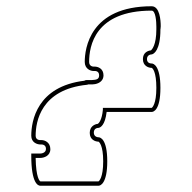

<svg xmlns="http://www.w3.org/2000/svg" viewBox="-20 -565 614 614"><path d="M480 -480V-471C480 -421 466 -407 463 -404C453 -403 437 -397 437 -376C437 -354 455 -348 465 -348C468 -347 480 -336 480 -284C480 -232 467 -221 465 -220H309V-214C306 -181 296 -171 293 -169C283 -168 267 -161 267 -140C267 -118 285 -112 295 -112C297 -111 310 -101 310 -49C310 3 297 14 295 15H109C107 14 95 4 94 -60H109C120 -60 141 -66 141 -88C141 -110 123 -117 113 -117H109C107 -117 94 -117 94 -131C94 -175 110 -279 259 -294C260 -294 261 -295 262 -295H274H275C278 -295 280 -296 284 -296C300 -299 311 -309 311 -324C311 -346 293 -352 283 -352H279C277 -352 265 -353 265 -367C265 -417 283 -531 465 -531C478 -531 480 -495 480 -480ZM274 -309H257L251 -308V-307C98 -289 80 -178 80 -131C80 -109 99 -103 109 -103H112C114 -103 127 -103 127 -89C127 -75 111 -74 109 -74H80V-67C80 22 102 29 109 29H295C301 29 323 22 323 -49C323 -120 301 -126 295 -126C293 -126 280 -127 280 -141C280 -155 292 -156 294 -156H295C301 -157 316 -164 321 -207H465C471 -207 493 -213 493 -284C493 -355 471 -362 465 -362C463 -362 450 -362 450 -376C450 -390 463 -391 465 -391C472 -392 493 -404 493 -471C493 -472 494 -476 494 -481C494 -500 491 -545 465 -545C267 -545 251 -409 251 -367C251 -345 269 -338 279 -338H283C285 -338 297 -338 297 -324C297 -310 286 -310 274 -309Z"/></svg>

Font: Platiipus Light
Style: Light
Weight: 400
Version: Version 001.000